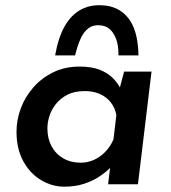

<svg xmlns="http://www.w3.org/2000/svg" viewBox="-20 -692 641 721"><path d="M221 9Q176 9 134.5 -15.5Q93 -40 67.5 -86.5Q42 -133 42 -197Q42 -242 58 -285Q74 -328 105 -363.5Q136 -399 180 -420.5Q224 -442 279 -442Q323 -442 353 -430.5Q383 -419 402 -400.5Q421 -382 433 -359L424 -340L446 -423H549L498 0H386L398 -101L405 -74Q401 -69 387 -55.5Q373 -42 350 -27Q327 -12 294.5 -1.5Q262 9 221 9ZM283 -81Q309 -81 332.5 -91.5Q356 -102 375 -121.5Q394 -141 406 -168L417 -260Q412 -287 396 -307.5Q380 -328 355 -339Q330 -350 299 -350Q260 -350 233.5 -336.5Q207 -323 190 -301.5Q173 -280 165.5 -256Q158 -232 158 -210Q158 -172 173.5 -143Q189 -114 217.5 -97.5Q246 -81 283 -81ZM364 -672Q393 -671 417.5 -659.5Q442 -648 460.5 -625.5Q479 -603 489 -568Q499 -533 500 -484H425Q425 -523 415.5 -547Q406 -571 391 -583.5Q376 -596 354 -597Q329 -599 311.5 -585.5Q294 -572 282.5 -546.5Q271 -521 262 -484H187Q199 -552 223.5 -594.5Q248 -637 284 -656Q320 -675 364 -672Z"/></svg>

Font: Josefin Sans Thin SemiBold
Style: Italic
Weight: 600
Italic angle: -7°
Version: Version 2.000